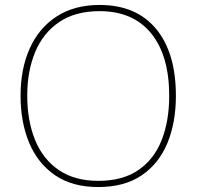

<svg xmlns="http://www.w3.org/2000/svg" viewBox="-20 -745 794 775"><path d="M690 -358Q690 -250 655.5 -167Q621 -84 551.5 -37Q482 10 376 10Q272 10 202.5 -37.5Q133 -85 98 -168Q63 -251 63 -359Q63 -467 100 -549.5Q137 -632 208.5 -678.5Q280 -725 382 -725Q530 -725 610 -628.5Q690 -532 690 -358ZM90 -359Q90 -259 121 -181.5Q152 -104 216 -59.5Q280 -15 377 -15Q475 -15 538.5 -58.5Q602 -102 632.5 -179.5Q663 -257 663 -358Q663 -521 590 -610.5Q517 -700 382 -700Q284 -700 219 -656Q154 -612 122 -535Q90 -458 90 -359Z"/></svg>

Font: Noto Sans Myanmar UI Thin
Style: Regular
Weight: 100
Designer: Monotype Design Team
Foundry: Monotype Imaging Inc.
Version: Version 2.103; ttfautohint (v1.8.4.7-5d5b)